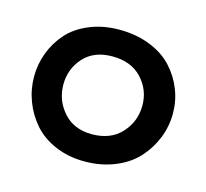

<svg xmlns="http://www.w3.org/2000/svg" viewBox="-61 -865 503 469"><g transform="rotate(15 190.5 -630.5)"><path d="M188 -533.2Q235.4 -533.2 262.5 -562.7Q289.6 -592.3 289.6 -632.8Q289.6 -672.4 262.7 -701.2Q235.8 -730 188 -730Q141.6 -730 115.7 -701.2Q89.8 -672.4 89.8 -632.8Q89.8 -592.8 116.2 -563Q142.6 -533.2 188 -533.2ZM188 -464.4Q147 -464.4 113.5 -478.8Q80.1 -493.2 59.1 -517.3Q38.1 -541.5 26.9 -571.3Q15.6 -601.1 15.6 -633.3Q15.6 -664.6 26.6 -693.6Q37.6 -722.7 58.3 -746.1Q79.1 -769.5 112.8 -783.4Q146.5 -797.4 188 -797.4Q231.4 -797.4 266.1 -783.4Q300.8 -769.5 322.3 -746.1Q343.8 -722.7 355.2 -693.8Q366.7 -665 366.7 -633.3Q366.7 -601.1 355 -571.3Q343.3 -541.5 321.5 -517.3Q299.8 -493.2 265.1 -478.8Q230.5 -464.4 188 -464.4Z"/></g></svg>

Font: Bevan
Style: Regular
Weight: 400
Foundry: vernon adams
Version: Version 1.000